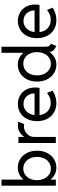

<svg xmlns="http://www.w3.org/2000/svg" viewBox="908 -1700 800 2657"><g transform="rotate(-90 1308.5 -372.0)"><path d="M67.4 -752H151.4V-452.1H156.7Q186.5 -487.8 227.8 -507.1Q269 -526.4 317.4 -526.4Q380.9 -526.4 434.6 -493.4Q488.3 -460.4 519.8 -399.9Q551.3 -339.4 550.8 -259.8Q551.3 -180.7 519.5 -119.6Q487.8 -58.6 434.3 -25.4Q380.9 7.8 317.4 7.8Q268.6 7.8 226.8 -12.7Q185.1 -33.2 154.8 -70.3H151.4V0H67.4ZM464.8 -259.8Q465.3 -314.9 444.6 -358.4Q423.8 -401.9 386.7 -426Q349.6 -450.2 302.7 -450.2Q258.8 -450.2 222.4 -427Q186 -403.8 164.8 -360.6Q143.6 -317.4 143.6 -259.8Q143.6 -205.6 164.3 -161.9Q185.1 -118.2 221.2 -93.3Q257.3 -68.4 302.7 -68.4Q349.6 -68.4 386.7 -93.3Q423.8 -118.2 444.6 -161.9Q465.3 -205.6 464.8 -259.8Z M657.2 -517.6H741.2V-438.5H743.7Q769.5 -478 809.3 -501.7Q849.1 -525.4 900.4 -525.4Q916 -525.4 931.2 -523.2Q946.3 -521 953.1 -518.6L918.9 -437.5Q916 -439 905.5 -440.2Q895 -441.4 882.8 -441.4Q851.6 -441.4 818.4 -423.6Q785.2 -405.8 763.2 -372.8Q741.2 -339.8 741.2 -295.9V0H657.2Z M960 -259.8Q960 -339.4 991 -399.7Q1022 -460 1076.2 -492.7Q1130.4 -525.4 1198.2 -525.4Q1264.2 -525.4 1315.9 -494.9Q1367.7 -464.4 1396.7 -410.4Q1425.8 -356.4 1425.8 -288.1Q1425.8 -257.8 1419.9 -225.6H1043.9Q1049.8 -178.7 1072.3 -143.6Q1094.7 -108.4 1131.1 -89.4Q1167.5 -70.3 1213.9 -70.3Q1256.3 -70.3 1290.3 -85.2Q1324.2 -100.1 1349.6 -122.1L1381.8 -45.9Q1349.6 -22 1304.7 -7.1Q1259.8 7.8 1210 7.8Q1137.7 7.8 1080.8 -25.1Q1023.9 -58.1 991.9 -118.9Q960 -179.7 960 -259.8ZM1343.8 -293.9Q1343.8 -335.9 1325.9 -371.1Q1308.1 -406.2 1274.9 -426.8Q1241.7 -447.3 1198.2 -447.3Q1157.7 -447.3 1124.8 -428.5Q1091.8 -409.7 1070.8 -375Q1049.8 -340.3 1043.9 -293.9Z M1918.5 -84H1914.1Q1883.3 -40.5 1838.9 -16.4Q1794.4 7.8 1741.2 7.8Q1677.7 7.8 1624.3 -25.4Q1570.8 -58.6 1539.1 -119.6Q1507.3 -180.7 1507.8 -259.8Q1507.3 -339.4 1538.8 -399.9Q1570.3 -460.4 1624 -493.4Q1677.7 -526.4 1741.2 -526.4Q1788.6 -526.4 1829.6 -507.6Q1870.6 -488.8 1900.4 -454.1H1906.2V-752H1990.2V-143.6Q1990.2 -121.1 1993.7 -107.9Q1997.1 -94.7 2006.1 -85.4Q2015.1 -76.2 2032.2 -68.4L2000 7.8Q1959.5 -11.7 1940.4 -33Q1921.4 -54.2 1918.5 -84ZM1915 -259.8Q1915 -317.4 1893.8 -360.6Q1872.6 -403.8 1836.2 -427Q1799.8 -450.2 1755.9 -450.2Q1709 -450.2 1671.9 -426Q1634.8 -401.9 1614 -358.4Q1593.3 -314.9 1593.8 -259.8Q1593.3 -205.6 1614 -161.9Q1634.8 -118.2 1671.9 -93.3Q1709 -68.4 1755.9 -68.4Q1801.3 -68.4 1837.4 -93.3Q1873.5 -118.2 1894.3 -161.9Q1915 -205.6 1915 -259.8Z M2108.4 -259.8Q2108.4 -339.4 2139.4 -399.7Q2170.4 -460 2224.6 -492.7Q2278.8 -525.4 2346.7 -525.4Q2412.6 -525.4 2464.4 -494.9Q2516.1 -464.4 2545.2 -410.4Q2574.2 -356.4 2574.2 -288.1Q2574.2 -257.8 2568.4 -225.6H2192.4Q2198.2 -178.7 2220.7 -143.6Q2243.2 -108.4 2279.5 -89.4Q2315.9 -70.3 2362.3 -70.3Q2404.8 -70.3 2438.7 -85.2Q2472.7 -100.1 2498 -122.1L2530.3 -45.9Q2498 -22 2453.1 -7.1Q2408.2 7.8 2358.4 7.8Q2286.1 7.8 2229.2 -25.1Q2172.4 -58.1 2140.4 -118.9Q2108.4 -179.7 2108.4 -259.8ZM2492.2 -293.9Q2492.2 -335.9 2474.4 -371.1Q2456.5 -406.2 2423.3 -426.8Q2390.1 -447.3 2346.7 -447.3Q2306.2 -447.3 2273.2 -428.5Q2240.2 -409.7 2219.2 -375Q2198.2 -340.3 2192.4 -293.9Z"/></g></svg>

Font: Reddit Sans A
Style: Regular
Weight: 400
Designer: Stephen Hutchings
Foundry: Reddit
Version: Version 1.013